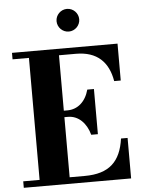

<svg xmlns="http://www.w3.org/2000/svg" viewBox="-63 -1015 787 1063"><g transform="rotate(-5 331.0 -483.0)"><path d="M286.5 -903C286.5 -868.5 315 -840 349.5 -840C384 -840 412.5 -868.5 412.5 -903C412.5 -937.5 384 -966 349.5 -966C315 -966 286.5 -937.5 286.5 -903ZM423 -260H460V-511H423C405 -444 360 -406 303.5 -406H283.5V-714H378C495 -714 557.5 -652 575.5 -545H612V-750H25.5V-714H116.5V-36H25.5V0H622V-225H585.5C567.5 -98 504 -36 367.5 -36H283.5V-370H303.5C360 -370 405 -327 423 -260Z"/></g></svg>

Font: Bodoni* 06
Style: Bold
Weight: 700
Version: Version 2.2